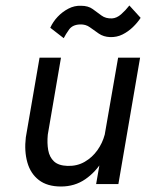

<svg xmlns="http://www.w3.org/2000/svg" viewBox="-20 -670 549 699"><path d="M410 -460H490L411 0H330ZM154 -180Q151 -149 155.5 -123.5Q160 -98 176.5 -82.5Q193 -67 226 -66Q261 -65 288.5 -81Q316 -97 334.5 -123Q353 -149 361 -179H389Q380 -130 354.5 -87Q329 -44 290.5 -17.5Q252 9 202 9Q152 9 121.5 -14.5Q91 -38 79.5 -79Q68 -120 74 -170L124 -460H202ZM163 -569Q173 -591 190 -609Q207 -627 229 -638.5Q251 -650 275 -649Q301 -649 317.5 -637Q334 -625 349.5 -613.5Q365 -602 388 -603Q405 -604 421 -618Q437 -632 451 -650L492 -605Q481 -588 464 -571.5Q447 -555 426 -544.5Q405 -534 380 -535Q357 -536 340 -547.5Q323 -559 307.5 -570.5Q292 -582 271 -581Q244 -580 231.5 -562.5Q219 -545 212 -531Z"/></svg>

Font: Jost
Style: Italic
Weight: 400
Italic angle: -5°
Version: Version 3.710